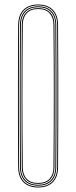

<svg xmlns="http://www.w3.org/2000/svg" viewBox="-20 -825 338 850"><path d="M148.8 5Q107.2 5 84.1 -17.9Q61 -40.8 60.5 -85Q59.8 -182 59.5 -290Q59.2 -398 59.5 -506.6Q59.8 -615.2 60.5 -714Q61 -758.8 84.1 -781.9Q107.2 -805 148.8 -805Q190.5 -805 213.6 -781.9Q236.8 -758.8 237 -714Q237.8 -616.5 238 -509.1Q238.2 -401.8 238 -293.5Q237.8 -185.2 237 -85Q236.8 -40.8 213.5 -17.9Q190.2 5 148.8 5ZM148.8 1Q188.5 1 210.6 -20.9Q232.8 -42.8 233 -85Q233.8 -180.8 234 -289Q234.2 -397.2 234 -506.4Q233.8 -615.5 233 -714Q232.8 -756.5 210.8 -778.8Q188.8 -801 148.8 -801Q108.8 -801 86.9 -778.8Q65 -756.5 64.5 -714Q63.8 -617.8 63.5 -510.2Q63.2 -402.8 63.5 -294Q63.8 -185.2 64.5 -85Q65 -42.8 87 -20.9Q109 1 148.8 1ZM148.8 -3Q111 -3 90 -24Q69 -45 68.5 -85Q67.8 -179.2 67.5 -288.2Q67.2 -397.2 67.5 -507.1Q67.8 -617 68.5 -714Q69 -754.8 90 -775.9Q111 -797 148.8 -797Q186.8 -797 207.8 -775.9Q228.8 -754.8 229 -714Q229.8 -619.5 230 -510.8Q230.2 -402 230 -292.2Q229.8 -182.5 229 -85Q228.8 -45 207.8 -24Q186.8 -3 148.8 -3ZM148.8 -7Q184.5 -7 204.6 -26.9Q224.8 -46.8 225 -85Q225.8 -178 226 -287.4Q226.2 -396.8 226 -507.4Q225.8 -618 225 -714Q224.8 -752.8 204.8 -772.9Q184.8 -793 148.8 -793Q112.8 -793 92.9 -772.9Q73 -752.8 72.5 -714Q71.8 -620.8 71.5 -511.5Q71.2 -402.2 71.5 -291.9Q71.8 -181.5 72.5 -85Q73 -46.8 93 -26.9Q113 -7 148.8 -7ZM148.8 -11Q113.2 -11 95 -30.8Q76.8 -50.5 76.5 -85Q76 -153.2 75.8 -234Q75.5 -314.8 75.5 -399.5Q75.5 -484.2 75.8 -565.1Q76 -646 76.5 -714Q77 -750.8 95.9 -769.9Q114.8 -789 148.8 -789Q182.8 -789 201.8 -769.9Q220.8 -750.8 221 -714Q221.8 -632.2 222 -526.1Q222.2 -420 222.1 -305.9Q222 -191.8 221 -85Q220.8 -50.5 202.5 -30.8Q184.2 -11 148.8 -11ZM148.8 -15Q182.2 -15 199.4 -33.5Q216.5 -52 216.8 -83.5Q217.5 -178.8 217.9 -257.5Q218.2 -336.2 218.2 -408.2Q218.2 -480.2 217.9 -554.6Q217.5 -629 216.8 -715.5Q216.5 -747.5 199.4 -766.2Q182.2 -785 148.8 -785Q115.5 -785 98.2 -766.2Q81 -747.5 80.8 -715.5Q80 -620.2 79.6 -541.5Q79.2 -462.8 79.2 -390.8Q79.2 -318.8 79.6 -244.4Q80 -170 80.8 -83.5Q81 -52 98.1 -33.5Q115.2 -15 148.8 -15Z"/></svg>

Font: Big Shoulders Inline Thin
Style: Regular
Weight: 100
Designer: Patric King
Foundry: XO Type Co
Version: Version 2.002